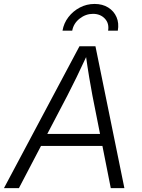

<svg xmlns="http://www.w3.org/2000/svg" viewBox="-38 -965 731 985"><path d="M-17.6 0 369.6 -727.5H451.7L600.1 0H530.3L436 -475.6Q429.2 -511.7 419.9 -566.4Q410.6 -621.1 400.4 -695.8H415Q381.8 -624 355.2 -569.6Q328.6 -515.1 308.1 -475.6L59.1 0ZM142.1 -216.3 152.3 -277.8H522L511.7 -216.3ZM447.3 -944.8Q487.8 -944.8 517.1 -926.5Q546.4 -908.2 559.8 -877.2Q573.2 -846.2 566.4 -807.6H516.6Q522.9 -845.2 499.8 -869.6Q476.6 -894 439 -894Q401.9 -894 370.6 -869.6Q339.4 -845.2 332.5 -807.6H282.7Q289.1 -846.2 313 -877.2Q336.9 -908.2 371.8 -926.5Q406.7 -944.8 447.3 -944.8Z"/></svg>

Font: Inter Light
Style: Italic
Weight: 300
Italic angle: -9.3988°
Designer: Rasmus Andersson
Foundry: rsms
Version: Version 4.001;git-66647c0bb